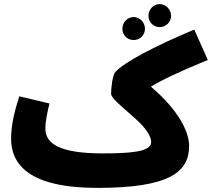

<svg xmlns="http://www.w3.org/2000/svg" viewBox="-20 -894 1032 935"><path d="M758 -762C788 -762 813 -786 813 -817C813 -848 788 -874 758 -874C727 -874 703 -848 703 -817C703 -786 727 -762 758 -762ZM631 -699C661 -699 686 -723 686 -754C686 -785 661 -811 631 -811C600 -811 576 -785 576 -754C576 -723 600 -699 631 -699ZM454 21C803 21 901 -55 901 -183C901 -252 850 -357 715 -472C771 -506 851 -544 992 -602L926 -750C735 -670 588 -593 542 -544C528 -529 521 -468 521 -438C521 -416 570 -378 634 -321C675 -284 716 -241 716 -201C716 -154 611 -147 480 -147C267 -147 201 -196 201 -268C201 -306 211 -349 221 -390L74 -425C58 -374 34 -298 34 -219C34 -96 118 21 454 21Z"/></svg>

Font: Noto Sans Arabic UI Bk
Style: Regular
Weight: 900
Designer: Monotype Design Team, Nadine Chahine and Nizar Qandah
Foundry: Monotype Imaging Inc.
Version: Version 2.010